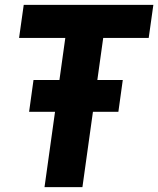

<svg xmlns="http://www.w3.org/2000/svg" viewBox="-20 -765 647 785"><path d="M162 0 205 -308H99L117 -438H223L247 -610H58L77 -745H607L588 -610H402L378 -438H482L464 -308H360L317 0Z"/></svg>

Font: Plus Jakarta Sans ExtraBold
Style: Italic
Weight: 800
Italic angle: -8°
Designer: Gumpita Rahayu
Foundry: Tokotype
Version: Version 2.071; ttfautohint (v1.8.4.7-5d5b);gftools[0.9.29]